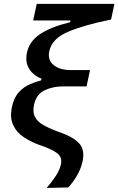

<svg xmlns="http://www.w3.org/2000/svg" viewBox="-20 -752 596 967"><path d="M215 194.5Q242 163.5 261.2 133.8Q280.5 104 286.5 77Q288.5 68 288.5 60.5Q288.5 35 268.5 20Q242 0 189.5 -18Q139 -35 101 -60.2Q63 -85.5 46 -123Q35.5 -145.5 35.5 -173.5Q35.5 -192 40 -213Q50 -260.5 75.2 -287.8Q100.5 -315 131 -328Q161.5 -341 186.5 -347L189 -356Q169 -363 149 -379.5Q129 -396 118.5 -422.5Q112.5 -438 112.5 -457Q112.5 -470.5 115.5 -486Q127.5 -544 181.8 -580.2Q236 -616.5 333 -640L335 -649H147L165 -732.5H556L539.5 -653.5Q404.5 -626.5 323.5 -592.2Q242.5 -558 228.5 -495.5Q226 -484.5 226 -475Q226 -444.5 249.5 -425Q280.5 -399 337 -399H433.5L416 -317H299Q245.5 -317 204 -296.8Q162.5 -276.5 151.5 -224.5Q148.5 -210 148.5 -197.5Q148.5 -177.5 156.5 -162.5Q169 -138 202.5 -119.8Q236 -101.5 290.5 -82.5Q349.5 -61 379 -29.5Q399.5 -7.5 399.5 28Q399.5 42.5 396 60Q387.5 99 367 133.5Q346.5 168 324 192Z"/></svg>

Font: Heraclito Medium
Style: Italic
Weight: 500
Italic angle: -12°
Designer: Kostas Bartsokas (font) & Cristiano Sobral (main changes)
Foundry: Kostas Bartsokas (font) & Cristiano Sobral (main changes)
Version: Version 1.00;July 8, 2020;FontCreator 13.0.0.2655 64-bit